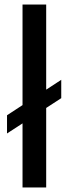

<svg xmlns="http://www.w3.org/2000/svg" viewBox="-20 -828 304 848"><path d="M11 -238.5V-319L250.5 -475.5V-394.5ZM79.5 0V-808H184V0Z"/></svg>

Font: Encode Sans Condensed Thin Medium
Style: Regular
Weight: 500
Version: Version 3.002